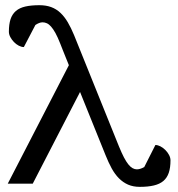

<svg xmlns="http://www.w3.org/2000/svg" viewBox="-20 -707 686 739"><path d="M636.2 -89.8Q636.2 -61.5 629.6 -42Q623 -22.5 608.9 -10.5Q594.7 1.5 572.3 6.8Q549.8 12.2 518.1 12.2Q492.7 12.2 473.1 3.7Q453.6 -4.9 438 -20.5Q422.4 -36.1 409.9 -58.8Q397.5 -81.5 386.2 -109.9L288.1 -353L106 0H9.8L245.1 -456.1Q238.3 -473.1 232.2 -488Q226.1 -502.9 221.7 -514.2Q216.3 -527.3 211.9 -539.1Q202.1 -564 193.4 -579.8Q184.6 -595.7 176.5 -604.7Q168.5 -613.8 160.4 -617.4Q152.3 -621.1 144 -621.1Q137.2 -621.1 130.4 -618.4Q123.5 -615.7 116.2 -610.8L71.8 -525.9Q62.5 -525.9 52.2 -531.2Q42 -536.6 33.7 -545.2Q25.4 -553.7 19.8 -564.2Q14.2 -574.7 14.2 -585Q14.2 -613.3 20.5 -632.8Q26.9 -652.3 41 -664.6Q55.2 -676.8 77.6 -681.9Q100.1 -687 131.8 -687Q157.2 -687 177 -679.7Q196.8 -672.4 212.4 -657.7Q228 -643.1 240.7 -621.6Q253.4 -600.1 265.1 -571.8L438 -143.1Q448.2 -118.2 457 -101.3Q465.8 -84.5 474.1 -74.2Q482.4 -64 490.5 -59.6Q498.5 -55.2 506.8 -55.2Q519.5 -55.2 535.2 -64L578.1 -148.9Q587.4 -148.9 597.7 -143.6Q607.9 -138.2 616.5 -129.6Q625 -121.1 630.6 -110.6Q636.2 -100.1 636.2 -89.8Z"/></svg>

Font: Charis SIL
Style: Regular
Weight: 400
Foundry: SIL International
Version: Version 4.112